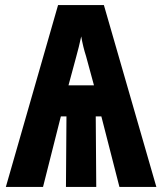

<svg xmlns="http://www.w3.org/2000/svg" viewBox="-20 -734 640 754"><path d="M279 -510Q284 -528 289.5 -550Q295 -572 299 -591Q306 -550 318 -513L349 -399H249ZM149 0 219 -277H241L239 0H358L356 -277H378L449 0H594L388 -714H208L3 0Z"/></svg>

Font: Noto Sans Mono UI ExtraBold
Style: Regular
Weight: 800
Designer: Monotype Design team
Foundry: Monotype Imaging Inc.
Version: 1.000